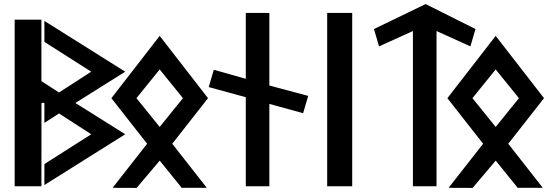

<svg xmlns="http://www.w3.org/2000/svg" viewBox="-20 -923 2716 936"><path d="M267.7 -369.8 424.7 -268.5 196.6 -123.3 196.3 -20.9 590.5 -268.5 347.4 -421 590.5 -573.5 196.3 -821.1 196.6 -718.7 424.7 -573.5 267.7 -472.2 181.9 -527.3V-827H51.5V-15H181.9L182.2 -401.9L182.3 -421C183.2 -421 196.5 -422 196.5 -421L196.3 -323.9Z M871.8 -444.4 758.5 -304.2 645.2 -444.4 758.5 -584.5ZM523 -444.4 697.2 -222.2 528.9 -7.4 646 -6.9 758.6 -140 865.7 -7.5H988L819.8 -222.2L994 -444.4L758.5 -748.1Z M1457.7 -371.2 1482.5 -455.5 1293.1 -506.1V-860H1178.2V-538.8L1022.3 -582.9L997.5 -498.5L1178.2 -449.1V-15H1293.1V-416.4Z M1697 -15V-860H1575V-15Z M2108.1 -771.7 2273.2 -696.9 2298 -781.5 2054.9 -903.2 1803 -781.4 1827.8 -696.9 1992.9 -771.7V-15H2108.1Z M2509.8 -444.4 2396.5 -304.2 2283.2 -444.4 2396.5 -584.5ZM2161 -444.4 2335.2 -222.2 2166.9 -7.4 2284 -6.9 2396.6 -140 2503.7 -7.5H2626L2457.8 -222.2L2632 -444.4L2396.5 -748.1Z"/></svg>

Font: Stormning
Style: Light
Weight: 400
Designer: Robert Jablonski, Mew Too
Foundry: Cannot Into Space Fonts
Version: Version 0.90